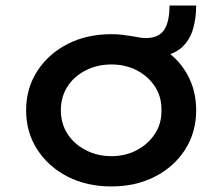

<svg xmlns="http://www.w3.org/2000/svg" viewBox="-20 -661 800 691"><path d="M381 10Q292 10 223 -25.5Q154 -61 114 -123Q74 -185 74 -264Q74 -343 114 -405Q154 -467 223 -502.5Q292 -538 381 -538Q403 -538 422.5 -535.5Q442 -533 460 -530Q472 -528 482.5 -526Q493 -524 504 -524Q551 -524 570.5 -553Q590 -582 590 -641H686Q686 -595 674.5 -556Q663 -517 635.5 -491.5Q608 -466 561 -458L570 -483Q625 -447 655.5 -390.5Q686 -334 686 -264Q686 -185 646.5 -123Q607 -61 538 -25.5Q469 10 381 10ZM381 -99Q432 -99 473 -121Q514 -143 538 -180Q562 -217 561 -264Q562 -312 538 -349Q514 -386 473 -407.5Q432 -429 381 -429Q330 -429 288 -407.5Q246 -386 222.5 -349Q199 -312 199 -264Q199 -217 222.5 -180Q246 -143 288 -121Q330 -99 381 -99Z"/></svg>

Font: Lexend Exa Medium
Style: Regular
Weight: 500
Designer: Bonnie Shaver-Troup, Thomas Jockin
Foundry: Lexend
Version: Version 1.007